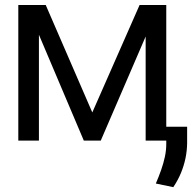

<svg xmlns="http://www.w3.org/2000/svg" viewBox="-20 -566 789 773"><path d="M351.6 -113.3 542 -545.9H621.1L385.7 0H317.4L85.9 -545.9H164.1ZM136.7 -545.9V0H53.7V-545.9ZM566.4 0V-545.9H649.4V0ZM733.4 -55.7V10.7Q732.9 42 726.6 72Q720.2 102.1 708.3 130.9Q696.3 159.7 677.7 187.5L607.4 172.9Q619.6 144.5 628.9 117.9Q638.2 91.3 643.8 65.4Q649.4 39.6 649.4 12.7V-55.7Z"/></svg>

Font: Inter Tight
Style: Regular
Weight: 400
Designer: Rasmus Andersson
Foundry: rsms
Version: Version 3.002